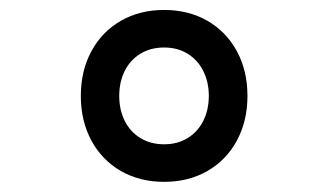

<svg xmlns="http://www.w3.org/2000/svg" viewBox="-20 -797 660 386"><path d="M142.5 -604.2Q142.5 -654.9 163.8 -694.1Q185 -733.3 223 -755.2Q261.1 -777 310 -777Q358.9 -777 397 -755.2Q435 -733.3 456.2 -694.1Q477.5 -654.9 477.5 -604.2Q477.5 -553.6 456.2 -514.3Q435 -475.1 397 -453.2Q358.9 -431.4 310 -431.4Q261.1 -431.4 223 -453.2Q185 -475.1 163.8 -514.3Q142.5 -553.6 142.5 -604.2ZM399.8 -604.2Q399.8 -632 388.7 -654.2Q377.6 -676.4 357.2 -689Q336.9 -701.5 309.8 -701.5Q282.8 -701.5 262.3 -689Q241.8 -676.5 230.7 -654.3Q219.7 -632.2 219.7 -604.2Q219.7 -576.4 230.7 -554.2Q241.8 -531.9 262.3 -519.4Q282.9 -506.9 309.9 -506.9Q336.8 -506.9 357.2 -519.4Q377.6 -531.9 388.7 -554.1Q399.8 -576.4 399.8 -604.2Z"/></svg>

Font: Monaspace Radon Var
Style: Regular
Weight: 400
Designer: Riley Cran and the Lettermatic Team
Version: Version 1.000 (Monaspace Radon Var)